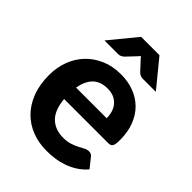

<svg xmlns="http://www.w3.org/2000/svg" viewBox="-209 -836 954 954"><g transform="rotate(45 268.0 -359.5)"><path d="M167 -236.5Q173.5 -164 208.2 -130.5Q243 -97 299 -97Q327.5 -97 348.2 -103.8Q369 -110.5 384.8 -118.8Q400.5 -127 413.2 -133.8Q426 -140.5 438.5 -140.5Q454.5 -140.5 463.5 -128.5L503.5 -78.5Q481.5 -53 455 -36.2Q428.5 -19.5 400 -9.8Q371.5 0 342.5 3.8Q313.5 7.5 286.5 7.5Q232.5 7.5 185.8 -10.2Q139 -28 104.2 -62.8Q69.5 -97.5 49.5 -149Q29.5 -200.5 29.5 -268.5Q29.5 -321 46.8 -367.5Q64 -414 96.5 -448.5Q129 -483 175.5 -503.2Q222 -523.5 280.5 -523.5Q330 -523.5 371.8 -507.8Q413.5 -492 443.8 -462Q474 -432 490.8 -388.2Q507.5 -344.5 507.5 -288.5Q507.5 -273 506 -263Q504.5 -253 501 -247Q497.5 -241 491.5 -238.8Q485.5 -236.5 476 -236.5ZM384 -318.5Q384 -340 378.2 -359.5Q372.5 -379 360 -394Q347.5 -409 328.5 -417.8Q309.5 -426.5 283 -426.5Q233.5 -426.5 205.5 -398.5Q177.5 -370.5 169 -318.5ZM464 -584H372Q364 -584 356.5 -586.8Q349 -589.5 341 -597L297 -644.5Q294.5 -647 291.5 -650.2Q288.5 -653.5 286 -657.5Q280 -650 274.5 -644.5L229.5 -597Q215.5 -584 198.5 -584H103L219 -725.5H348Z"/></g></svg>

Font: Lato
Style: Regular
Weight: 800
Designer: Lukasz Dziedzic with Adam Twardoch and Botio Nikoltchev
Foundry: tyPoland Lukasz Dziedzic
Version: Version 2.015; 2015-08-06; http://www.latofonts.com/; ttfaut